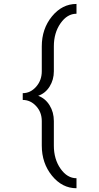

<svg xmlns="http://www.w3.org/2000/svg" viewBox="-20 -785 513 994"><path d="M97.7 -302.7Q137.7 -302.7 167 -335.9Q196.3 -369.1 196.3 -416V-544.9Q196.3 -635.7 249 -700.2Q301.8 -764.6 376 -764.6V-713.9Q328.1 -713.9 293.5 -664.6Q258.8 -615.2 258.8 -544.9V-416Q258.8 -372.1 236.8 -336.9Q214.8 -301.8 177.7 -289.1Q214.8 -275.4 236.8 -239.7Q258.8 -204.1 258.8 -158.2V-31.2Q258.8 39.1 293.5 88.4Q328.1 137.7 376 137.7V189.5Q301.8 189.5 249 124.5Q196.3 59.6 196.3 -31.2V-158.2Q196.3 -204.1 167 -235.8Q137.7 -267.6 97.7 -267.6Z"/></svg>

Font: Lohit Marathi
Style: Regular
Weight: 400
Version: 2.94.2